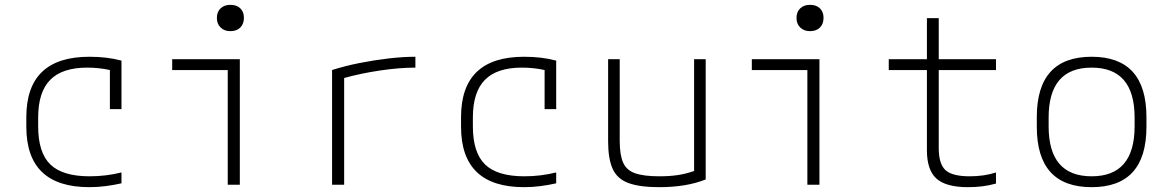

<svg xmlns="http://www.w3.org/2000/svg" viewBox="-20 -765 4840 795"><path d="M350 10Q89 10 89 -240V-280Q89 -530 350 -530Q424 -530 483 -514V-313H435V-475Q390 -485 341 -485Q238 -485 188 -434.5Q138 -384 138 -278V-242Q138 -133 188.5 -84Q239 -35 351 -35Q419 -35 483 -51V-6Q453 1 418.5 5.5Q384 10 350 10Z M923 0V-475H693V-520H973V0ZM934 -636Q909 -636 893.5 -651Q878 -666 878 -691Q878 -716 893.5 -730.5Q909 -745 934 -745Q960 -745 975 -730.5Q990 -716 990 -691Q990 -666 975 -651Q960 -636 934 -636Z M1355 -475Q1408 -492 1468.5 -504Q1529 -516 1589 -523Q1649 -530 1700 -530V-485Q1633 -485 1553 -473Q1473 -461 1405 -442V0H1355Z M2150 10Q1889 10 1889 -240V-280Q1889 -530 2150 -530Q2224 -530 2283 -514V-313H2235V-475Q2190 -485 2141 -485Q2038 -485 1988 -434.5Q1938 -384 1938 -278V-242Q1938 -133 1988.5 -84Q2039 -35 2151 -35Q2219 -35 2283 -51V-6Q2253 1 2218.5 5.5Q2184 10 2150 10Z M2709 10Q2629 10 2582.5 -7Q2536 -24 2517 -65.5Q2498 -107 2498 -180V-520H2546V-182Q2546 -124 2560 -92Q2574 -60 2610 -47.5Q2646 -35 2710 -35Q2752 -35 2786 -40Q2820 -45 2854 -57V-520H2902V-22Q2823 10 2709 10Z M3323 0V-475H3093V-520H3373V0ZM3334 -636Q3309 -636 3293.5 -651Q3278 -666 3278 -691Q3278 -716 3293.5 -730.5Q3309 -745 3334 -745Q3360 -745 3375 -730.5Q3390 -716 3390 -691Q3390 -666 3375 -651Q3360 -636 3334 -636Z M3988 10Q3897 10 3857.5 -25.5Q3818 -61 3818 -143V-475H3660V-520H3818V-690H3867V-520H4104V-475H3867V-152Q3867 -86 3895 -60.5Q3923 -35 3995 -35Q4056 -35 4104 -51V-5Q4076 3 4047 6.5Q4018 10 3988 10Z M4500 10Q4273 10 4273 -240V-280Q4273 -530 4500 -530Q4727 -530 4727 -280V-240Q4727 10 4500 10ZM4500 -35Q4678 -35 4678 -242V-278Q4678 -485 4500 -485Q4322 -485 4322 -278V-242Q4322 -35 4500 -35Z"/></svg>

Font: M PLUS Code Latin 60 Light
Style: Regular
Weight: 300
Width: 7
Monospace: yes
Designer: Coji Morishita
Foundry: UNDERFOREST DESIGN
Version: Version 1.005; ttfautohint (v1.8.3)